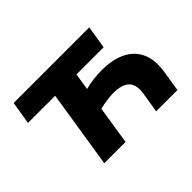

<svg xmlns="http://www.w3.org/2000/svg" viewBox="-130 -987 1269 1269"><g transform="rotate(-45 505.0 -352.5)"><path d="M229 0 315 -545H61L87 -705H794L768 -545H514L496 -427Q524 -436 566.5 -441.5Q609 -447 649 -447Q754 -447 823 -412.5Q892 -378 922 -311Q952 -244 936 -145L913 0H714L737 -141Q749 -216 715 -251Q681 -286 600 -286Q573 -286 539 -281.5Q505 -277 470 -268L428 0Z"/></g></svg>

Font: Nunito Sans 10pt SemiExpanded Black
Style: Italic
Weight: 900
Width: 6
Italic angle: -9°
Designer: Vernon Adams
Foundry: Vernon Adams
Version: Version 3.101;gftools[0.9.27]